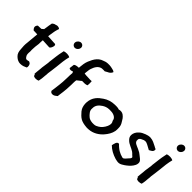

<svg xmlns="http://www.w3.org/2000/svg" viewBox="62 -1558 2349 2349"><g transform="rotate(45 1237.0 -383.0)"><path d="M111 -470C98 -444 119 -420 131 -410H147C162 -410 180 -408 195 -408C190 -356 186 -306 181 -254C175 -212 177 -175 181 -138C183 -99 191 -70 213 -48C234 -27 260 -6 303 -6C340 -6 366 -19 390 -30C400 -51 391 -86 376 -94L367 -100C363 -101 359 -103 357 -104C350 -102 332 -96 315 -98C303 -104 296 -115 289 -127C280 -140 279 -168 282 -193C282 -204 283 -214 281 -224L282 -246C283 -252 283 -259 283 -264L284 -284C286 -300 289 -322 291 -338C290 -359 293 -384 294 -405H300C334 -403 377 -402 412 -399L426 -411C433 -421 439 -435 442 -450C445 -464 439 -472 434 -479C427 -479 420 -479 412 -480C382 -482 343 -483 313 -486H305L309 -515C311 -530 313 -544 316 -559C320 -578 322 -599 328 -614L337 -642C331 -652 300 -663 278 -652L255 -646C244 -641 236 -635 228 -628C222 -600 217 -568 213 -537L209 -513C201 -506 191 -499 183 -491C162 -491 144 -489 126 -489C121 -487 114 -479 111 -470Z M550 -381C547 -360 543 -321 540 -300C539 -292 537 -285 537 -277C536 -271 536 -264 536 -256L523 -166C522 -157 521 -148 521 -139C519 -123 517 -97 515 -82C515 -71 513 -56 512 -45L522 -37C524 -33 525 -28 526 -23V-20C535 -14 549 -10 564 -10C581 -10 596 -14 608 -20L609 -28C611 -40 614 -50 615 -61L617 -77C619 -89 619 -102 620 -114L623 -139C623 -148 623 -156 624 -164L632 -221C634 -236 636 -255 638 -270L641 -293C643 -321 648 -364 652 -394C654 -410 658 -429 660 -443C663 -455 668 -473 670 -486C649 -501 599 -504 569 -490L568 -481C567 -476 565 -469 564 -462C558 -437 554 -409 550 -381ZM592 -667C588 -640 608 -617 634 -616H641C665 -619 687 -641 690 -666C694 -693 674 -716 647 -716C621 -716 596 -694 592 -667Z M767 -397C772 -391 780 -387 791 -387C802 -387 814 -391 821 -396C824 -395 826 -392 826 -390C828 -388 830 -385 833 -383L834 -377C832 -349 829 -319 830 -291L829 -267C828 -235 827 -201 822 -166L815 -108C813 -97 812 -87 811 -78C809 -66 808 -54 806 -42C814 -32 818 -22 838 -20C863 -17 880 -31 894 -42L906 -51C907 -59 907 -68 909 -77L917 -136C922 -173 924 -210 925 -244L926 -269C927 -295 925 -320 930 -348C939 -354 947 -362 956 -369C965 -377 978 -384 986 -393H1033C1047 -393 1061 -398 1071 -403C1074 -428 1073 -454 1071 -474H1062C1055 -474 1048 -474 1042 -473C1037 -473 1033 -473 1028 -474C1010 -474 991 -476 974 -476C966 -477 957 -479 947 -479H944V-484C944 -490 944 -495 945 -500L951 -548C952 -555 954 -561 956 -568C972 -617 997 -662 1047 -672C1068 -675 1086 -672 1098 -672L1114 -681C1120 -684 1125 -687 1130 -690C1151 -698 1171 -715 1180 -737C1181 -742 1172 -749 1161 -753C1140 -758 1119 -765 1089 -767C1079 -767 1069 -768 1059 -767C1033 -766 1011 -759 991 -750C984 -747 976 -744 969 -741C936 -724 911 -695 892 -660C876 -629 859 -594 852 -551L846 -501C845 -494 845 -486 844 -479C819 -478 789 -475 775 -461Z M1250 -358C1201 -296 1199 -204 1228 -148C1233 -140 1239 -132 1244 -124C1266 -99 1290 -71 1322 -54C1349 -40 1383 -33 1419 -30C1423 -30 1426 -30 1430 -29H1440C1448 -29 1455 -30 1462 -30C1537 -35 1598 -75 1640 -123C1671 -159 1698 -201 1707 -249C1709 -265 1710 -281 1709 -298C1710 -355 1682 -382 1660 -420C1650 -433 1639 -444 1625 -454C1604 -469 1575 -471 1550 -463C1537 -468 1525 -471 1506 -471H1476C1418 -470 1367 -453 1325 -424C1295 -404 1271 -385 1250 -358ZM1311 -246C1310 -300 1344 -330 1379 -354C1403 -370 1432 -381 1466 -382H1477C1487 -382 1496 -381 1506 -381C1551 -378 1592 -354 1594 -315C1602 -302 1609 -289 1608 -269C1606 -254 1603 -239 1597 -227C1581 -191 1555 -159 1525 -141C1507 -130 1488 -119 1462 -119H1436C1406 -122 1383 -128 1365 -144C1351 -156 1341 -166 1330 -181C1317 -196 1307 -219 1311 -246Z M1799 -94C1839 -54 1891 -26 1951 -8C1970 -4 1994 3 2016 0C2038 -3 2064 -19 2081 -31C2110 -51 2140 -76 2160 -104C2171 -121 2179 -133 2184 -153V-156C2193 -193 2170 -214 2145 -232C2131 -245 2113 -256 2098 -268C2084 -276 2071 -282 2057 -289C2020 -307 1968 -316 1975 -366C1975 -391 1998 -400 2016 -408C2026 -414 2039 -419 2054 -419C2074 -419 2087 -411 2102 -404C2120 -394 2139 -385 2161 -372C2172 -376 2181 -383 2193 -390C2210 -398 2220 -424 2211 -439C2198 -442 2190 -450 2179 -455C2143 -472 2115 -492 2066 -495C2040 -495 2017 -489 1997 -481C1970 -470 1947 -461 1926 -441C1896 -416 1879 -382 1878 -351C1876 -324 1890 -301 1908 -285C1938 -253 1993 -239 2028 -215C2040 -208 2049 -197 2058 -188C2065 -181 2070 -177 2078 -170C2088 -158 2071 -138 2061 -129C2051 -117 2043 -107 2032 -96C2023 -88 2013 -75 1996 -79C1983 -82 1968 -88 1956 -92C1931 -102 1907 -116 1881 -138C1870 -148 1859 -157 1850 -168C1813 -177 1805 -123 1799 -94Z M2333 -381C2330 -360 2326 -321 2323 -300C2322 -292 2320 -285 2320 -277C2319 -271 2319 -264 2319 -256L2306 -166C2305 -157 2304 -148 2304 -139C2302 -123 2300 -97 2298 -82C2298 -71 2296 -56 2295 -45L2305 -37C2307 -33 2308 -28 2309 -23V-20C2318 -14 2332 -10 2347 -10C2364 -10 2379 -14 2391 -20L2392 -28C2394 -40 2397 -50 2398 -61L2400 -77C2402 -89 2402 -102 2403 -114L2406 -139C2406 -148 2406 -156 2407 -164L2415 -221C2417 -236 2419 -255 2421 -270L2424 -293C2426 -321 2431 -364 2435 -394C2437 -410 2441 -429 2443 -443C2446 -455 2451 -473 2453 -486C2432 -501 2382 -504 2352 -490L2351 -481C2350 -476 2348 -469 2347 -462C2341 -437 2337 -409 2333 -381ZM2375 -667C2371 -640 2391 -617 2417 -616H2424C2448 -619 2470 -641 2473 -666C2477 -693 2457 -716 2430 -716C2404 -716 2379 -694 2375 -667Z"/></g></svg>

Font: Hussar Pisanka
Style: Kur
Weight: 400
Designer: Robert Jablonski
Foundry: Cannot Into Space Fonts
Version: Version 1.070